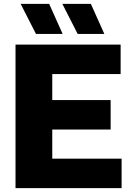

<svg xmlns="http://www.w3.org/2000/svg" viewBox="-20 -970 683 990"><path d="M249.5 -152H607V0H60V-740H602V-588H249.5V-454H550.5V-302H249.5ZM165.5 -795 86.5 -950H233.5L303 -795ZM380.5 -795 301.5 -950H448.5L518 -795Z"/></svg>

Font: Encode Sans ExtraBold
Style: Regular
Weight: 800
Designer: Multiple Designers
Foundry: Impallari Type
Version: Version 2.000